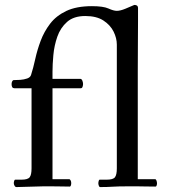

<svg xmlns="http://www.w3.org/2000/svg" viewBox="-20 -757 684 779"><path d="M539 -30H609Q613 -30 615 -24Q617 -18 617 -13Q617 -9 615.5 -4.5Q614 0 611 0Q584 0 567.5 -0.5Q551 -1 537 -1Q523 -1 502 -1Q459 -1 437 0.5Q415 2 386 2Q383 2 381 -3.5Q379 -9 379 -13Q379 -18 380.5 -23Q382 -28 384 -28H413Q439 -28 446.5 -38Q454 -48 454 -74V-576Q454 -602 441 -628.5Q428 -655 400 -673.5Q372 -692 326 -692Q279 -692 252 -668Q225 -644 212.5 -608Q200 -572 196.5 -533.5Q193 -495 193 -466V-437H306Q311 -437 314 -430Q317 -423 317 -416Q317 -411 315 -405Q313 -399 308 -399H193V-30H262Q269 -25 269 -14Q269 -9 267.5 -4.5Q266 0 263 0Q250 0 229.5 -0.5Q209 -1 189 -1Q169 -1 156 -1L47 2Q42 2 39 -3.5Q36 -9 36 -14Q36 -18 37.5 -23Q39 -28 42 -28H67Q93 -28 100.5 -38Q108 -48 108 -74V-399H38Q27 -399 27 -416Q27 -422 29.5 -427Q32 -432 36 -432Q47 -432 62 -433Q77 -434 90 -438.5Q103 -443 106 -453Q115 -481 123 -517.5Q131 -554 145 -591.5Q159 -629 183.5 -661Q208 -693 249 -712.5Q290 -732 353 -732Q399 -732 420 -722.5Q441 -713 454 -713Q468 -713 488.5 -721.5Q509 -730 525 -737Q540 -737 540 -725Q540 -711 540 -672.5Q540 -634 539.5 -581Q539 -528 539 -468.5Q539 -409 539 -353Z"/></svg>

Font: Sedan SC
Style: Regular
Weight: 400
Designer: Sebastian Salazar
Foundry: Sebastian Salazar
Version: Version 1.100; ttfautohint (v1.8.4.7-5d5b)